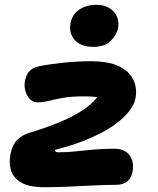

<svg xmlns="http://www.w3.org/2000/svg" viewBox="-20 -773 661 803"><path d="M168 10Q100 10 67 -10.5Q34 -31 25.5 -62.5Q17 -94 24 -130Q33 -171 54 -190Q75 -209 101 -217Q197 -246 258.5 -275Q320 -304 354 -333Q388 -362 405 -393L432 -343Q420 -353 408.5 -359Q397 -365 379 -367.5Q361 -370 331 -370Q280 -370 245.5 -364Q211 -358 185.5 -351.5Q160 -345 135 -345Q118 -345 105 -358.5Q92 -372 86 -393.5Q80 -415 85 -438Q90 -461 102.5 -475Q115 -489 143 -496Q196 -506 252.5 -511.5Q309 -517 360 -517Q422 -517 461.5 -502.5Q501 -488 521 -464.5Q541 -441 546.5 -413.5Q552 -386 546 -359Q542 -336 519 -306.5Q496 -277 451.5 -246Q407 -215 336.5 -186.5Q266 -158 163 -135L213 -163Q208 -149 210.5 -142.5Q213 -136 223 -136Q260 -136 297 -140Q334 -144 373 -147.5Q412 -151 457 -151Q503 -151 522.5 -122.5Q542 -94 534 -54Q530 -30 513 -15Q496 0 465 0Q425 0 374 2.5Q323 5 269 7.5Q215 10 168 10ZM370 -577Q319 -577 293 -605.5Q267 -634 275 -676Q282 -713 312 -733Q342 -753 382 -753Q417 -753 439.5 -738Q462 -723 470 -701Q478 -679 474 -657Q469 -628 443.5 -602.5Q418 -577 370 -577Z"/></svg>

Font: Shantell Sans
Style: Bold Italic
Weight: 700
Italic angle: -11°
Designer: Stephen Nixon, Anya Danilova, Shantell Martin
Foundry: Arrow Type
Version: Version 1.011;[c5ecc13dd]